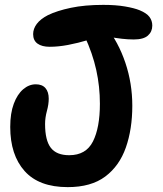

<svg xmlns="http://www.w3.org/2000/svg" viewBox="-20 -757 667 788"><path d="M346 -594Q299 -580 259 -572.5Q219 -565 184 -565Q152 -565 134 -578Q116 -591 116 -617Q116 -639 131 -659Q146 -679 177 -695Q214 -713 271 -725Q328 -737 404 -737Q455 -737 493 -730.5Q531 -724 553 -715Q582 -703 593.5 -687.5Q605 -672 605 -652Q605 -627 587 -611Q569 -595 529 -595Q505 -595 479.5 -598Q454 -601 426 -606ZM415 -648Q466 -584 494.5 -499.5Q523 -415 523 -323Q523 -227 496.5 -151.5Q470 -76 412 -32.5Q354 11 258 11Q140 11 81 -55Q22 -121 22 -236Q22 -292 36.5 -331Q51 -370 75 -390.5Q99 -411 127 -411Q153 -411 166.5 -395.5Q180 -380 180 -352Q180 -329 172.5 -301.5Q165 -274 165 -248Q165 -181 188.5 -150.5Q212 -120 264 -120Q333 -120 361.5 -176.5Q390 -233 390 -331Q390 -402 375 -470Q360 -538 327 -609Z"/></svg>

Font: DynaPuff
Style: Regular
Weight: 400
Designer: Toshi Omagari, Jennifer Daniel
Foundry: Google Fonts
Version: Version 2.000